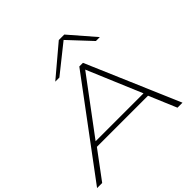

<svg xmlns="http://www.w3.org/2000/svg" viewBox="-259 -1166 1383 1383"><g transform="rotate(-45 432.5 -474.5)"><path d="M-31 0 498 -710H535L839 0H788L699 -211H178L21 0ZM200 -246H688L512 -664ZM298 -755 528 -949H584L752 -755H712L553 -925L340 -755Z"/></g></svg>

Font: Georama ExtraExtended ExtraLight
Style: Italic
Weight: 200
Width: 8
Italic angle: -9°
Designer: Jean-Baptiste Levee
Foundry: Production Type
Version: Version 1.000